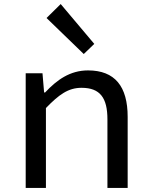

<svg xmlns="http://www.w3.org/2000/svg" viewBox="-20 -929 740 949"><path d="M210 -840 394 -662 446 -712 280 -909ZM107 -567V0H207V-395C271 -461 317 -495 383 -495C475 -495 511 -445 511 -339V0H611V-351C611 -502 548 -581 415 -581C326 -581 261 -534 203 -472H198L190 -567Z"/></svg>

Font: Kawkab Mono Light
Style: Bold
Weight: 400
Monospace: yes
Designer: Abdullah Arif
Foundry: Abdullah Arif
Version: Version 1.000;PS 000.500;hotconv 1.0.88;makeotf.lib2.5.64775